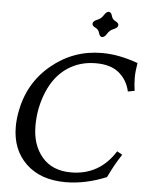

<svg xmlns="http://www.w3.org/2000/svg" viewBox="-61 -978 817 1038"><g transform="rotate(5 347.5 -459.0)"><path d="M334 9.8Q197.3 9.8 118.7 -65.9Q40 -141.6 40 -266.1Q40 -303.2 47.4 -344.7Q75.7 -504.4 195.6 -603.8Q315.4 -703.1 470.7 -703.1Q563.5 -703.1 665.5 -665.5Q657.7 -618.7 657.7 -586.9Q657.7 -552.7 663.1 -514.6L627 -507.8Q614.3 -567.4 569.3 -606.2Q524.4 -645 441.9 -645Q354 -645 286.4 -598.9Q218.8 -552.7 182.1 -465.3Q145.5 -377.9 145.5 -280.3Q145.5 -176.8 200.9 -111.1Q256.3 -45.4 358.4 -45.4Q512.7 -45.4 597.7 -180.7L626.5 -164.6Q587.4 -105.5 555.2 -37.1Q440.9 9.8 334 9.8ZM462.4 -788.6Q449.2 -790 444.3 -809.3Q439.5 -828.6 422.1 -836.4Q404.8 -844.2 404.8 -856.4Q404.8 -870.6 429.7 -880.4Q450.2 -888.7 461.7 -907.7Q473.1 -926.8 486.8 -928.2Q500.5 -926.8 505.4 -907.7Q510.3 -888.7 527.3 -880.6Q544.4 -872.6 544.4 -860.8Q544.4 -846.2 520 -836.9Q499.5 -828.6 488 -809.3Q476.6 -790 462.4 -788.6Z"/></g></svg>

Font: Kelvinch
Style: Italic
Weight: 400
Italic angle: -10°
Designer: Paul James Miller
Foundry: High-Logic / Made with FontCreator
Version: Version 3.40;July 22, 2017;FontCreator 11.0.0.2388 64-bit